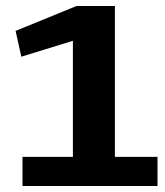

<svg xmlns="http://www.w3.org/2000/svg" viewBox="-20 -620 550 640"><path d="M55 -97H223V-484L51 -431L32 -517L235 -600H363V-97H505V0H55Z"/></svg>

Font: Epunda Sans
Style: Bold
Weight: 700
Designer: Simon Atzbach
Foundry: typofactur
Version: Version 2.204; ttfautohint (v1.8.4.7-5d5b)